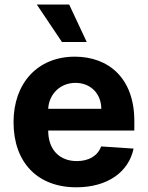

<svg xmlns="http://www.w3.org/2000/svg" viewBox="-20 -797 638 828"><path d="M308.9 10.7C443.9 10.7 534.8 -55 556.1 -156.2L416.2 -165.5C400.9 -123.9 361.9 -102.3 311.4 -102.3C235.8 -102.3 187.9 -152.3 187.9 -233.7V-234H559.3V-275.6C559.3 -460.9 447.1 -552.6 302.9 -552.6C142.4 -552.6 38.4 -438.6 38.4 -270.2C38.4 -97.3 141 10.7 308.9 10.7ZM305.4 -439.6C371.1 -439.6 416.5 -392.8 416.9 -327.8H187.9C191.1 -389.9 238.3 -439.6 305.4 -439.6ZM247.2 -615.8H354L278.4 -777.3H138.8Z"/></svg>

Font: Inter-Hewn
Style: Bold
Weight: 700
Designer: Rasmus Andersson
Foundry: rsms
Version: Version 3.012;git-f93a4a705